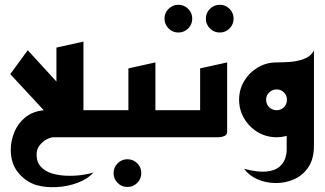

<svg xmlns="http://www.w3.org/2000/svg" viewBox="-20 -574 1358 803"><path d="M132 200Q89 187 57 149Q25 111 25 52Q25 15 40 -21.5Q55 -58 85.5 -83Q116 -108 163 -113L23 -264L96 -364L216 -233V-375L329 -400V-113H450V0H204Q192 0 175 9Q158 18 145.5 34Q133 50 133 72Q133 104 151 123.5Q169 143 198 151.5Q227 160 259.5 161Q292 162 322 158Q352 154 371 147Q348 174 306 190Q264 206 217 208.5Q170 211 132 200Z M513 208Q489 208 472 191Q455 174 455 150Q455 126 472 109Q489 92 513 92Q537 92 554 109Q571 126 571 150Q571 174 554 191Q537 208 513 208Z M410 0V-113H517V-288L630 -313V-113H750V0H594Q592 0 591 0Q590 0 590 0Z M899 -438Q875 -438 858 -455Q841 -472 841 -496Q841 -520 858 -537Q875 -554 899 -554Q923 -554 940 -537Q957 -520 957 -496Q957 -472 940 -455Q923 -438 899 -438ZM726 -438Q702 -438 685 -455Q668 -472 668 -496Q668 -520 685 -537Q702 -554 726 -554Q750 -554 767 -537Q784 -520 784 -496Q784 -472 767 -455Q750 -438 726 -438Z M710 0V-113H817V-288L930 -313V-23Q930 -11 920 -6Q910 -1 900 -0.5Q890 0 890 0Z M1001 132Q1058 147 1093.5 143.5Q1129 140 1147.5 124.5Q1166 109 1172.5 89Q1179 69 1179 52V-6Q1159 0 1137 0Q1094 0 1058.5 -21Q1023 -42 1001.5 -78Q980 -114 980 -157Q980 -200 1001.5 -235.5Q1023 -271 1058.5 -292Q1094 -313 1137 -313Q1139 -313 1142 -313Q1161 -313 1191.5 -315Q1222 -317 1251 -327.5Q1280 -338 1293 -363V35Q1293 91 1269.5 125.5Q1246 160 1209.5 176Q1173 192 1132 191.5Q1091 191 1056 175.5Q1021 160 1001 132ZM1137 -113Q1155 -113 1167.5 -125.5Q1180 -138 1180 -157Q1180 -175 1167.5 -187.5Q1155 -200 1137 -200Q1119 -200 1106 -187.5Q1093 -175 1093 -157Q1093 -138 1106 -125.5Q1119 -113 1137 -113Z"/></svg>

Font: Reem Kufi Medium
Style: Regular
Weight: 500
Designer: Khaled Hosny
Version: Version 1.001